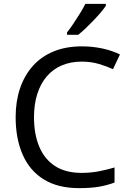

<svg xmlns="http://www.w3.org/2000/svg" viewBox="-20 -964 672 994"><path d="M403 -645Q346 -645 300 -625.5Q254 -606 222 -568.5Q190 -531 173 -477.5Q156 -424 156 -357Q156 -269 183.5 -204Q211 -139 265.5 -104Q320 -69 402 -69Q449 -69 491 -77Q533 -85 573 -97V-19Q533 -4 490.5 3Q448 10 389 10Q280 10 207 -35Q134 -80 97.5 -163Q61 -246 61 -358Q61 -439 83.5 -506Q106 -573 149.5 -622Q193 -671 257 -697.5Q321 -724 404 -724Q459 -724 510 -713Q561 -702 601 -682L565 -606Q532 -621 491.5 -633Q451 -645 403 -645ZM528 -934Q519 -920 502 -900Q485 -880 464.5 -858.5Q444 -837 423.5 -817.5Q403 -798 385 -784H327V-796Q342 -815 359.5 -841Q377 -867 394 -894.5Q411 -922 422 -944H528Z"/></svg>

Font: Noto Sans Sinhala
Style: Regular
Weight: 400
Designer: Jelle Bosma - Monotype Design Team
Foundry: Monotype Imaging Inc.
Version: Version 2.006